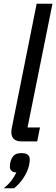

<svg xmlns="http://www.w3.org/2000/svg" viewBox="-23 -760 302 1032"><path d="M93 0Q38 0 38 -50Q38 -58 39 -65Q40 -72 42 -80L174 -740H259L125 -75H192L177 0ZM93 63Q137 63 137 97Q137 103 136 112Q135 121 133 130Q125 162 104.5 194Q84 226 53 252H-3Q23 231 38.5 210.5Q54 190 65 167Q30 165 30 136Q30 131 31 122Q32 113 35 104Q43 81 56 72Q69 63 93 63Z"/></svg>

Font: IBM Plex Sans Condensed Text
Style: Italic
Weight: 450
Width: 3
Italic angle: -11°
Designer: Mike Abbink, Paul van der Laan, Pieter van Rosmalen
Foundry: Bold Monday
Version: Version 1.1